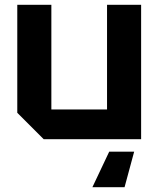

<svg xmlns="http://www.w3.org/2000/svg" viewBox="-20 -580 660 800"><path d="M568 -560V0H162L52 -110V-560H194V-124H426V-560ZM539 52 499 200H365L435 52Z"/></svg>

Font: Tektur SemiBold
Style: Regular
Weight: 600
Designer: Adam Jagosz
Foundry: Adam Jagosz
Version: Version 1.005;gftools[0.9.30]